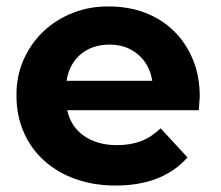

<svg xmlns="http://www.w3.org/2000/svg" viewBox="-20 -566 683 594"><path d="M595 -225H188Q199 -174 240 -145.5Q281 -117 342 -117Q384 -117 416.5 -129.5Q449 -142 477 -169L560 -79Q483 8 338 8Q269 8 212.5 -12.5Q156 -33 115.5 -70Q75 -107 53 -158Q31 -209 31 -269Q30 -328 52 -379Q74 -430 113 -467.5Q152 -505 205 -526Q258 -547 318 -546Q378 -546 429 -526.5Q480 -507 517.5 -470.5Q555 -434 576.5 -382.5Q598 -331 598 -267Q598 -264 595 -225ZM186 -316H451Q443 -367 407 -397.5Q371 -428 319 -428Q265 -428 229.5 -398Q194 -368 186 -316Z"/></svg>

Font: CMG Sans
Style: Bold
Weight: 700
Designer: Julieta Ulanovsky
Foundry: Julieta Ulanovsky
Version: Version 7.200